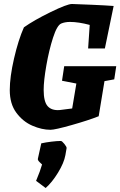

<svg xmlns="http://www.w3.org/2000/svg" viewBox="-20 -642 603 963"><path d="M553 -244 504 -235 475 -59Q425 -39 340.5 -15Q256 9 233 9Q190 9 142.5 -11.5Q95 -32 62 -76.5Q29 -121 29 -190Q29 -256 50.5 -349Q72 -442 100 -505Q151 -541 234 -581.5Q317 -622 341 -622Q374 -621 443 -618Q512 -615 550 -612L506 -399H422L430 -517Q374 -532 331 -532Q306 -532 287 -524Q266 -515 246 -453Q226 -391 212.5 -314Q199 -237 199 -191Q199 -132 219 -109.5Q239 -87 279 -90L342 -98L363 -223L291 -237L302 -310H563ZM161 265Q182 215 191 183Q190 182 179 171.5Q168 161 170 154L187 77Q209 72 238 68.5Q267 65 285 65Q291 65 303 80Q315 95 314 101L308 136Q301 175 271 224Q241 273 209 301Z"/></svg>

Font: Grenze ExtraBold
Style: Italic
Weight: 800
Italic angle: -10°
Designer: Renata Polastri
Foundry: Omnibus-Type
Version: Version 1.002; ttfautohint (v1.8)